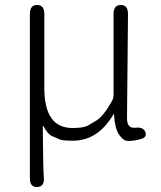

<svg xmlns="http://www.w3.org/2000/svg" viewBox="-20 -553 646 771"><path d="M129 198Q100 199 100 163V-497Q100 -533 129 -533Q158 -533 158 -497V-199Q158 -39 271 -39Q318 -39 335 -50Q351 -60 367 -69Q395 -86 429 -146Q436 -158 436 -172V-497Q436 -533 465 -533Q494 -533 494 -497L490 -78Q490 -37 523 -40Q556 -44 564 -22Q571 0 543 6L535 8Q515 13 494 13Q475 13 458 -12.5Q441 -38 438 -92Q438 -97 435 -93Q373 12 273 12Q230 12 220 7Q204 0 188 -7Q172 -14 154 -47Q152 -51 152 -46V-29Q153 117 156 161Q159 197 129 198Z"/></svg>

Font: Resource Han Rounded JP Light
Style: Regular
Weight: 300
Designer: Cyano Hao (round all glyphs); Ryoko NISHIZUKA 西塚涼子 (kana, bopomofo & ideographs); Paul D. Hunt (Latin, Greek & Cyrillic)
Foundry: Cyano Hao
Version: 0.990